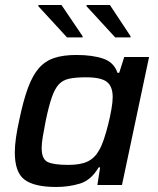

<svg xmlns="http://www.w3.org/2000/svg" viewBox="-20 -737 629 765"><path d="M204 8Q117 8 78 -21Q39 -50 39 -130Q39 -155 43.5 -187.5Q48 -220 57 -260Q73 -337 91.5 -387Q110 -437 135 -465.5Q160 -494 196 -506Q232 -518 284 -518Q348 -518 391 -503.5Q434 -489 448 -447H455L475 -510H574L466 0H368L379 -70H373Q343 -19 298.5 -5.5Q254 8 204 8ZM252 -80Q302 -80 330 -94Q358 -108 374 -137Q384 -153 393.5 -181Q403 -209 411 -241Q419 -273 424 -302Q429 -331 429 -350Q429 -393 405.5 -411Q382 -429 323 -429Q282 -429 256 -423.5Q230 -418 214 -400.5Q198 -383 186 -348Q174 -313 162 -255Q155 -219 150.5 -192.5Q146 -166 146 -147Q146 -103 170 -91.5Q194 -80 252 -80ZM247 -588 133 -712V-717H225L309 -593V-588ZM439 -588 325 -712V-717H418L500 -593V-588Z"/></svg>

Font: Saira Medium
Style: Italic
Weight: 500
Italic angle: -12°
Designer: Hector Gatti with collaboration of the Omnibus-Type team
Foundry: Omnibus-Type
Version: Version 1.100; ttfautohint (v1.8.3)